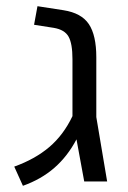

<svg xmlns="http://www.w3.org/2000/svg" viewBox="-20 -586 412 620"><path d="M252 0 227 -136Q198 -81 155.5 -44Q113 -7 54 14L26 -48Q93 -72 139 -111Q185 -150 214 -211V-395Q214 -445 201.5 -467.5Q189 -490 154 -496L90 -506L101 -566L185 -553Q243 -544 267 -508Q291 -472 291 -401V-208L326 0Z"/></svg>

Font: Assistant-zap
Style: zap
Weight: 400
Designer: Hebrew By Ben Nathan, Latin by Paul Hunt
Version: Version 2.001